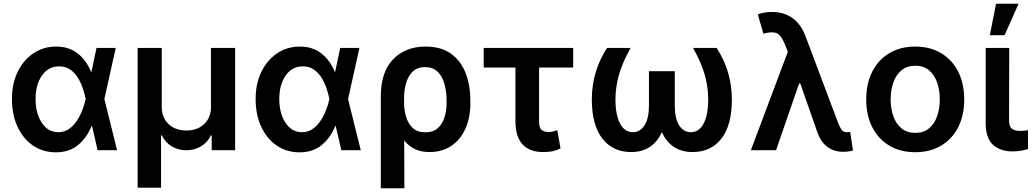

<svg xmlns="http://www.w3.org/2000/svg" viewBox="-20 -801 5508 1024"><path d="M277.3 11.4H275.9Q207.4 10.7 155 -25.6Q102.6 -61.8 73.2 -125.7Q43.7 -189.6 43.7 -272.7Q43.7 -355.5 74.6 -418.5Q105.5 -481.5 158.7 -517Q212 -552.6 279.1 -552.6Q348.4 -552.6 395.1 -515.4Q441.8 -478.3 465.6 -417.6H467.7L494.7 -545.5H597.3L536.6 -272.7L604.4 0H500.7L470.9 -128.6H468Q444.2 -68.2 397.4 -28.4Q350.5 11.4 277.3 11.4ZM290.5 -95.9Q322.8 -95.9 347.7 -113.1Q372.5 -130.3 390.3 -157.5Q408 -184.7 419.6 -215Q431.1 -245.4 436.8 -271.3L437.1 -272.7L436.8 -274.1Q431.5 -300.8 421.3 -330.8Q411.2 -360.8 394.7 -387.3Q378.2 -413.7 353.9 -430.4Q329.5 -447.1 295.8 -447.1Q237.9 -447.1 203.8 -398.3Q169.7 -349.4 169.7 -273.1Q169.7 -196.4 203.1 -146.1Q236.5 -95.9 290.5 -95.9Z M838.8 199.9H714.1V-545.5H842.7V-229.4Q842.7 -174 878.9 -139.6Q915.1 -105.1 974.1 -105.1Q1033 -105.1 1069.1 -139.7Q1105.1 -174.4 1105.1 -228.3V-545.5H1234V0H1109V-78.8H1104.8Q1086.6 -40.8 1051.5 -20.2Q1016.3 0.4 974.1 0.4Q931.5 0.4 896.5 -20.2Q861.5 -40.8 843 -78.8H838.8Z M1577.1 11.4H1575.6Q1507.1 10.7 1454.7 -25.6Q1402.3 -61.8 1372.9 -125.7Q1343.4 -189.6 1343.4 -272.7Q1343.4 -355.5 1374.3 -418.5Q1405.2 -481.5 1458.5 -517Q1511.7 -552.6 1578.8 -552.6Q1648.1 -552.6 1694.8 -515.4Q1741.5 -478.3 1765.3 -417.6H1767.4L1794.4 -545.5H1897L1836.3 -272.7L1904.1 0H1800.4L1770.6 -128.6H1767.8Q1744 -68.2 1697.1 -28.4Q1650.2 11.4 1577.1 11.4ZM1590.2 -95.9Q1622.5 -95.9 1647.4 -113.1Q1672.2 -130.3 1690 -157.5Q1707.7 -184.7 1719.3 -215Q1730.8 -245.4 1736.5 -271.3L1736.9 -272.7L1736.5 -274.1Q1731.2 -300.8 1721.1 -330.8Q1710.9 -360.8 1694.4 -387.3Q1677.9 -413.7 1653.6 -430.4Q1629.3 -447.1 1595.5 -447.1Q1537.6 -447.1 1503.6 -398.3Q1469.5 -349.4 1469.5 -273.1Q1469.5 -196.4 1502.8 -146.1Q1536.2 -95.9 1590.2 -95.9Z M2136.7 203.1H2011V-285.5Q2011 -417.3 2076.7 -484.9Q2142.4 -552.6 2249.3 -552.6Q2332.7 -552.6 2385.7 -514.4Q2438.6 -476.2 2463.6 -410.5Q2488.6 -344.8 2488.6 -262.8V-250.7Q2488.6 -174 2462.5 -115.2Q2436.4 -56.5 2387.6 -23.3Q2338.8 9.9 2271 9.9Q2224.8 9.9 2191.9 -6.4Q2159.1 -22.7 2135.7 -52.2ZM2248.6 -95.5Q2290.8 -95.5 2315.5 -118.1Q2340.2 -140.6 2351 -176.7Q2361.9 -212.7 2361.9 -252.8V-262.8Q2361.9 -312.5 2350.3 -353.5Q2338.8 -394.5 2313.6 -418.9Q2288.4 -443.2 2246.4 -443.2Q2206.3 -443.2 2181.6 -419.6Q2157 -396 2146 -358Q2134.9 -320 2134.9 -276.6V-245.4Q2136 -212 2146.1 -177.4Q2156.2 -142.8 2180.6 -119.1Q2204.9 -95.5 2248.6 -95.5Z M2876.1 9.9Q2805.8 9.9 2767.4 -30.4Q2729 -70.7 2729 -156.2V-440.7H2559.7V-545.5H3036.9V-440.7H2855.1V-154.1Q2855.1 -117.2 2869.9 -107.1Q2884.6 -96.9 2904.5 -96.9Q2920.1 -96.9 2930.8 -100.1Q2941.4 -103.3 2952.1 -106.9L2969.5 -9.9Q2946.4 2.1 2924.7 6Q2903.1 9.9 2876.1 9.9Z M3674 9.9Q3614.3 9.9 3573.3 -17.9Q3532.3 -45.8 3509.9 -96.6Q3487.6 -45.8 3446.6 -17.9Q3405.5 9.9 3345.9 9.9Q3248.6 9.9 3192.5 -62Q3136.4 -133.9 3136.4 -271V-272.7Q3136.7 -347.7 3157.5 -416.5Q3178.3 -485.4 3217.7 -545.5H3343Q3297.6 -462.7 3280 -398.3Q3262.4 -333.8 3262.4 -270.6Q3262.4 -188.6 3286.9 -142.2Q3311.4 -95.9 3355.5 -95.9Q3393.8 -95.9 3417.4 -132.5Q3441.1 -169 3441.1 -237.9V-421.2H3578.8V-237.9Q3578.8 -169 3602.3 -132.5Q3625.7 -95.9 3664.4 -95.9Q3708.5 -95.9 3732.8 -142.2Q3757.1 -188.6 3757.1 -270.6Q3757.1 -333.8 3739.7 -398.3Q3722.3 -462.7 3676.5 -545.5H3801.8Q3883.2 -421.9 3883.2 -269.2Q3883.2 -133.2 3827.4 -61.6Q3771.7 9.9 3674 9.9Z M4475.9 8.5Q4429.3 8.5 4394.5 -16.2Q4359.7 -40.8 4341.3 -89.8L4248.2 -355.8H4241.8L4119 0H3984.7L4181.8 -524.9L4167.3 -561.8Q4147.7 -610.8 4124.6 -622.9Q4113.6 -628.6 4096.6 -628.6Q4077.8 -628.6 4051.5 -621.4L4021.7 -724.4Q4036.2 -729.8 4055 -733.5Q4073.9 -737.2 4095.9 -737.2Q4227.6 -737.2 4276.3 -607.2L4449.2 -147.7Q4459.2 -122.5 4468.2 -109.2Q4477.3 -95.9 4497.5 -95.9Q4505.7 -95.9 4514.2 -97.3L4529.1 1.8Q4505.7 8.5 4475.9 8.5Z M4861.2 10.7Q4781.2 10.7 4722.7 -24.5Q4664.1 -59.7 4631.9 -123Q4599.8 -186.4 4599.8 -270.6Q4599.8 -355.1 4631.9 -418.5Q4664.1 -481.9 4722.7 -517.2Q4781.2 -552.6 4861.2 -552.6Q4941.1 -552.6 4999.8 -517.2Q5058.6 -481.9 5090.6 -418.5Q5122.5 -355.1 5122.5 -270.6Q5122.5 -186.4 5090.6 -123Q5058.6 -59.7 4999.8 -24.5Q4941.1 10.7 4861.2 10.7ZM4861.9 -92.3Q4905.5 -92.3 4934.5 -116.1Q4963.4 -139.9 4977.8 -180.6Q4992.2 -221.2 4992.2 -271Q4992.2 -321 4977.8 -361.7Q4963.4 -402.3 4934.5 -426.5Q4905.5 -450.6 4861.9 -450.6Q4817.8 -450.6 4788.5 -426.5Q4759.2 -402.3 4744.7 -361.7Q4730.1 -321 4730.1 -271Q4730.1 -221.2 4744.7 -180.6Q4759.2 -139.9 4788.5 -116.1Q4817.8 -92.3 4861.9 -92.3Z M5379.3 6.4Q5315 6.4 5275.9 -28.8Q5236.9 -63.9 5236.9 -147V-545.5H5362.6L5361.5 -158.7Q5361.9 -124.3 5378.2 -113.5Q5394.5 -102.6 5420.5 -102.6Q5433.6 -102.6 5444.6 -104Q5455.6 -105.5 5462.7 -106.9V-6.4Q5446.7 -1.1 5425.6 2.7Q5404.5 6.4 5379.3 6.4ZM5337.7 -613.3H5259.2L5292.3 -781.2H5412.6Z"/></svg>

Font: Linik Sans SemiBold
Style: Regular
Weight: 600
Designer: Rasmus Andersson (font), Cristiano Sobral (main changes)
Foundry: rsms
Version: Version 3.018;June 1, 2022;FontCreator 14.0.0.2814 64-bit; t